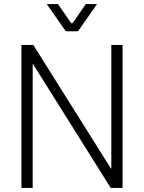

<svg xmlns="http://www.w3.org/2000/svg" viewBox="-20 -920 705 940"><path d="M85 -700H143L523 -95H525V-700H580V0H522L142 -606H140V0H85ZM209 -900H264L329 -806H335L400 -900H455L362 -767H302Z"/></svg>

Font: Chakra Petch Light
Style: Regular
Weight: 300
Designer: Katatrad Aksorn Co.,Ltd.
Foundry: Cadson Demak Co.,Ltd.
Version: Version 1.000; ttfautohint (v1.6)